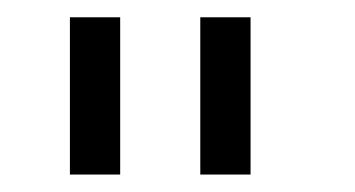

<svg xmlns="http://www.w3.org/2000/svg" viewBox="-20 -740 407 220"><path d="M60.1 -540V-720.2H117.7V-540ZM209.5 -540V-720.2H267.1V-540Z"/></svg>

Font: Manrope Light
Style: Regular
Weight: 300
Designer: Mikhail Sharanda
Foundry: Mikhail Sharanda
Version: Version 4.505;FEAKit 1.0